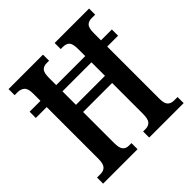

<svg xmlns="http://www.w3.org/2000/svg" viewBox="-185 -870 1025 1025"><g transform="rotate(-45 328.0 -357.0)"><path d="M24 0V-46H52Q74 -46 87 -60Q100 -74 100 -111V-502H18V-549H100V-604Q100 -642 85 -655Q70 -668 47 -668H24V-714H284V-668H265Q243 -668 231 -655Q219 -642 219 -604V-549H438V-602Q438 -642 425.5 -655Q413 -668 389 -668H372V-714H632V-668H605Q582 -668 569.5 -655Q557 -642 557 -602V-549H639V-502H557V-109Q557 -72 570 -59Q583 -46 605 -46H632V0H372V-46H390Q413 -46 425.5 -60Q438 -74 438 -113V-346H219V-111Q219 -74 231 -60Q243 -46 265 -46H284V0ZM219 -400H438V-502H219Z"/></g></svg>

Font: Noto Serif Tamil ExtraCondensed SemiBold
Style: Regular
Weight: 600
Width: 2
Designer: Indian Type Foundry, Tom Grace, and the Monotype Design Team
Foundry: Monotype Imaging Inc.
Version: Version 2.004; ttfautohint (v1.8.4.7-5d5b)